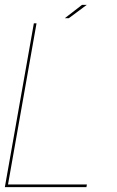

<svg xmlns="http://www.w3.org/2000/svg" viewBox="-29 -771 480 791"><path d="M-9 0H327L329 -11H4L121.5 -675H110.5ZM238 -696H254.5L328.5 -751H309Z"/></svg>

Font: Anybody UltraCondensed Thin Thin
Style: Italic
Weight: 250
Italic angle: -10°
Version: Version 1.111